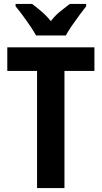

<svg xmlns="http://www.w3.org/2000/svg" viewBox="-20 -954 515 974"><path d="M307 0H168V-594H17V-714H459V-594H307ZM163 -774Q152 -794 133.5 -821.5Q115 -849 95 -876Q75 -903 59 -922V-934H143Q163 -919 189 -897Q215 -875 238 -847Q260 -876 286 -896.5Q312 -917 334 -934H417V-922Q402 -903 382 -876Q362 -849 343.5 -822Q325 -795 314 -774Z"/></svg>

Font: Noto Sans Kannada Condensed
Style: Bold
Weight: 700
Width: 3
Designer: Jelle Bosma - Monotype Design Team
Foundry: Monotype Imaging Inc.
Version: Version 2.005; ttfautohint (v1.8.4.7-5d5b)